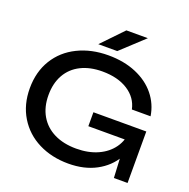

<svg xmlns="http://www.w3.org/2000/svg" viewBox="-164 -1121 1274 1293"><g transform="rotate(20 473.0 -474.5)"><path d="M461 14Q342 14 247.5 -33.5Q153 -81 99 -169.5Q45 -258 45 -375Q45 -493 99 -581Q153 -669 249.5 -716.5Q346 -764 468 -764Q580 -764 667.5 -727Q755 -690 808 -624.5Q861 -559 874 -475H740Q723 -555 650.5 -601.5Q578 -648 467 -648Q379 -648 314 -615.5Q249 -583 214 -521.5Q179 -460 179 -375Q179 -289 215.5 -227Q252 -165 319 -132Q386 -99 477 -99Q564 -99 630.5 -129Q697 -159 735 -212.5Q773 -266 776 -337L835 -326Q833 -231 788 -153.5Q743 -76 659 -31Q575 14 461 14ZM503 -369H882V0H784L768 -311L799 -269H503ZM677 -963 513 -811H377L523 -963Z"/></g></svg>

Font: Unbounded Variable
Style: Regular
Weight: 400
Designer: Luke Prowse, Jean-Baptiste Morizot, Fátima Lázaro, Florian Runge
Foundry: NaN
Version: Version 1.600;FEAKit 1.0